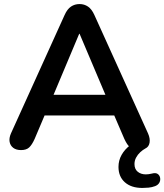

<svg xmlns="http://www.w3.org/2000/svg" viewBox="-20 -733 811 948"><path d="M683 195Q628 195 596.5 167Q565 139 565 91Q565 59 580.5 31.5Q596 4 624 -17L625 -3Q615 -11 608 -21.5Q601 -32 594 -47L529 -198L583 -163H161L215 -198L151 -47Q138 -18 124 -5Q110 8 84 8Q60 8 45.5 -3Q31 -14 27.5 -32.5Q24 -51 34 -74L299 -659Q312 -688 330.5 -700.5Q349 -713 373 -713Q396 -713 414.5 -700.5Q433 -688 446 -659L711 -74Q722 -49 718.5 -28.5Q715 -8 698 0Q685 7 672.5 18.5Q660 30 652 45Q644 60 644 77Q644 102 660 115Q676 128 700 128Q707 128 714.5 127Q722 126 730 124Q748 119 758 125.5Q768 132 770.5 144.5Q773 157 767 168.5Q761 180 746 186Q730 192 713.5 193.5Q697 195 683 195ZM371 -566 231 -233 205 -265H539L514 -233L373 -566Z"/></svg>

Font: Nunito ExtraLight
Style: Regular
Weight: 200
Designer: Vernon Adams
Foundry: Vernon Adams
Version: Version 3.602